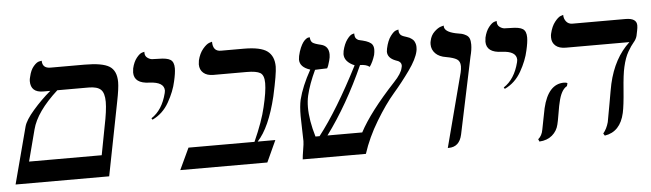

<svg xmlns="http://www.w3.org/2000/svg" viewBox="-56 -726 3009 887"><g transform="rotate(-5 1448.5 -282.5)"><path d="M-14.2 0 55.2 -263.2Q63 -292 101.1 -335.9Q139.2 -379.9 183.1 -417H150.9Q92.8 -417 92.8 -470.2Q92.8 -479 96.2 -490.2Q103 -521 117.9 -538.1Q132.8 -555.2 144.5 -557.1L155.8 -559.1Q155.8 -523.9 193.8 -523.9H351.1Q434.1 -523.9 466.6 -503.4Q499 -482.9 499 -430.2Q499 -401.4 486.8 -340.8L419.9 0ZM215.8 -417Q115.7 -326.2 95.2 -246.1L57.1 -100.1H394L418.9 -231Q434.1 -304.2 434.1 -344.2Q434.1 -385.3 417.5 -401.1Q400.9 -417 360.8 -417Z M642.1 -243.2 637.7 -250Q689.5 -283.2 709 -360.8Q710.9 -368.7 710.9 -372.1Q710.9 -412.1 643.1 -415Q572.3 -417 571.8 -467.8Q571.8 -472.7 573.7 -486.8Q580.6 -516.6 595.2 -534.9Q609.9 -553.2 621.1 -556.2L631.8 -559.1V-554.2Q631.8 -539.1 642.8 -531Q653.8 -522.9 664.3 -522Q674.8 -521 693.8 -521Q733.9 -521 749.8 -510.5Q765.6 -500 765.6 -471.2Q765.6 -448.7 756.8 -411.1Q747.1 -365.2 719 -315.7Q690.9 -266.1 642.1 -243.2Z M1090.3 -533.2Q1168.5 -533.2 1199.5 -510Q1230.5 -486.8 1230.5 -438Q1230.5 -405.8 1207.5 -301.8Q1173.3 -159.7 1117.2 -100.1H1199.2L1153.3 0H749.5L796.4 -100.1H1102.5Q1143.6 -191.9 1158.2 -255.9Q1175.3 -326.7 1175.3 -366.2Q1175.3 -403.3 1157.2 -414.1Q1139.2 -424.8 1094.2 -424.8H940.4Q910.6 -424.8 894 -439.5Q877.4 -454.1 877.4 -479Q877.4 -484.9 879.4 -497.1Q887.2 -529.3 904.3 -549.6Q921.4 -569.8 934.6 -574.2L947.3 -578.1Q947.3 -533.2 984.4 -533.2Z M1884.3 -452.1Q1876.5 -416 1840.3 -365.5Q1804.2 -314.9 1763.7 -268.1Q1723.1 -221.2 1678.7 -147.7Q1634.3 -74.2 1610.4 0H1317.4Q1318.4 -15.1 1323.2 -43.5Q1328.1 -71.8 1328.1 -84Q1328.1 -93.8 1326.7 -137.9Q1325.2 -182.1 1325.2 -200.2Q1325.2 -246.1 1332 -275.9Q1347.2 -336.9 1388.2 -410.2Q1340.3 -425.3 1340.3 -460.9Q1340.3 -464.8 1342.3 -477.1Q1347.2 -499 1354.2 -514.9Q1361.3 -530.8 1367.2 -538.8Q1373 -546.9 1379.6 -552Q1386.2 -557.1 1390.1 -558.1Q1394 -559.1 1397 -559.1H1398.9Q1399.9 -541 1408.9 -533.9Q1418 -526.9 1448.2 -520Q1483.4 -511.2 1483.4 -472.2Q1483.4 -459 1479 -443.8Q1472.2 -418 1466.3 -409.2Q1451.2 -409.2 1434.6 -408.2Q1418 -407.2 1410.2 -407.2Q1380.4 -344.2 1368.2 -292Q1362.3 -266.6 1362.3 -237.8Q1362.3 -176.8 1385.3 -100.1H1404.3Q1492.2 -212.9 1594.2 -412.1Q1547.4 -432.1 1547.4 -467.8Q1547.4 -472.7 1549.3 -482.9Q1557.1 -515.1 1571 -534.2Q1585 -553.2 1595.2 -556.2L1605 -559.1Q1605 -550.3 1606.7 -543.7Q1608.4 -537.1 1613.3 -533Q1618.2 -528.8 1620.6 -527.8Q1623 -526.9 1631.1 -524.9Q1639.2 -522.9 1640.1 -522.9Q1675.8 -514.2 1685.1 -499.5Q1691.4 -489.7 1690.9 -475.1Q1690.9 -466.3 1688 -452.1Q1678.2 -419.9 1663.1 -398.9Q1647.9 -411.1 1619.1 -411.1Q1540 -234.4 1440.9 -100.1H1602.1Q1649.9 -190.9 1769 -318.8Q1804.2 -356 1809.1 -381.8Q1811 -387.7 1811 -392.1Q1811 -411.1 1785.2 -418Q1748 -432.1 1748 -461.9Q1748 -465.8 1750 -476.1Q1757.8 -512.2 1772.9 -532.7Q1788.1 -553.2 1799.3 -556.2L1810.1 -559.1V-554.2Q1810.1 -549.3 1811 -545.7Q1812 -542 1814 -539.1Q1815.9 -536.1 1817.6 -534.2Q1819.3 -532.2 1823.2 -530Q1827.1 -527.8 1828.6 -527.3Q1830.1 -526.9 1835.2 -524.9Q1840.3 -522.9 1841.3 -522.9L1848.1 -520.5Q1855 -518.1 1858.2 -516.6Q1861.3 -515.1 1867.7 -510.5Q1874 -505.9 1877.2 -501.5Q1880.4 -497.1 1883.3 -489Q1886.2 -481 1886.2 -472.2Q1886.2 -459 1884.3 -452.1Z M1989.7 5.9 2079.1 -335.9Q2083 -352.1 2083 -365.2Q2083 -388.2 2067.9 -397.7Q2052.7 -407.2 2019 -413.1Q1986.8 -418 1969.5 -435.5Q1952.1 -453.1 1952.1 -478Q1952.1 -487.8 1954.1 -494.1Q1959 -519 1975.6 -534.9Q1992.2 -550.8 2005.9 -555.2L2020 -559.1V-556.2Q2020 -530.3 2071.8 -519Q2090.8 -516.1 2100.3 -513.7Q2109.9 -511.2 2120.4 -505.1Q2130.9 -499 2135 -488.5Q2139.2 -478 2139.2 -460.9Q2139.2 -437 2130.9 -405.8L2056.2 -50.8Q2043.9 6.3 1993.2 5.9Z M2275.9 -243.2 2271.5 -250Q2323.2 -283.2 2342.8 -360.8Q2344.7 -368.7 2344.7 -372.1Q2344.7 -412.1 2276.9 -415Q2206.1 -417 2205.6 -467.8Q2205.6 -472.7 2207.5 -486.8Q2214.4 -516.6 2229 -534.9Q2243.7 -553.2 2254.9 -556.2L2265.6 -559.1V-554.2Q2265.6 -539.1 2276.6 -531Q2287.6 -522.9 2298.1 -522Q2308.6 -521 2327.6 -521Q2367.7 -521 2383.5 -510.5Q2399.4 -500 2399.4 -471.2Q2399.4 -448.7 2390.6 -411.1Q2380.9 -365.2 2352.8 -315.7Q2324.7 -266.1 2275.9 -243.2Z M2835 -295.9Q2827.1 -262.7 2821.8 -190.4Q2816.4 -118.2 2809.1 -85Q2790 1 2717.3 12.2L2710.9 2Q2728 -18.1 2736.3 -48.8Q2740.2 -66.9 2751.7 -133.5Q2763.2 -200.2 2768.1 -223.1Q2794.9 -341.3 2868.2 -408.2H2573.2Q2542.5 -408.2 2525.9 -422.6Q2509.3 -437 2509.3 -460.9Q2509.3 -473.1 2511.2 -479Q2519 -512.2 2534.7 -532Q2550.3 -551.8 2562 -556.2L2574.2 -560.1Q2574.2 -542 2584.7 -529.1Q2595.2 -516.1 2613.3 -516.1H2859.4Q2911.1 -516.1 2911.1 -481.9Q2911.1 -471.2 2908.2 -458L2903.3 -434.1Q2899.4 -418.9 2887.2 -405Q2875 -391.1 2859.9 -365Q2844.7 -338.9 2835 -295.9ZM2522.9 -159.2Q2520 -150.4 2513.2 -109.1Q2506.3 -67.9 2503.4 -58.1Q2496.6 -28.3 2473.4 -8.5Q2450.2 11.2 2414.1 13.2L2409.2 2Q2427.2 -12.2 2432.1 -41Q2434.1 -50.8 2441.7 -90.3Q2449.2 -129.9 2451.2 -138.2Q2477.1 -248 2550.3 -248Q2561.5 -248 2566.4 -244.1L2563 -231Q2535.2 -216.3 2522.9 -159.2Z"/></g></svg>

Font: Linux Libertine
Style: Italic
Weight: 400
Italic angle: -12°
Designer: Philipp H. Poll
Foundry: Philipp H. Poll
Version: Version 5.1.6 ; ttfautohint (v0.9)